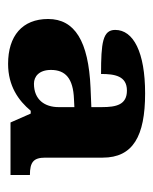

<svg xmlns="http://www.w3.org/2000/svg" viewBox="28 -787 379 475"><g transform="rotate(90 217.5 -549.5)"><path d="M138 -380C193 -380 229 -406 254 -436H261L283 -386H413V-434C381 -434 370 -443 370 -472V-614C370 -689 317 -719 211 -719C109 -719 54 -690 54 -645C54 -614 86 -610 163 -610C163 -644 168 -674 204 -674C239 -674 245 -648 245 -612V-586L197 -584C82 -579 27 -545 27 -479C27 -415 69 -380 138 -380ZM187 -444C169 -444 153 -457 153 -486C153 -522 174 -541 225 -543L245 -544V-505C245 -471 227 -444 187 -444Z"/></g></svg>

Font: Noto Serif Malayalam ExtraBold
Style: Regular
Weight: 800
Designer: Indian type Foundry, Jelle Bosma, Monotype Design Team
Foundry: Monotype Imaging Inc.
Version: Version 2.104